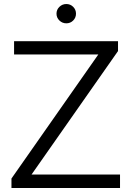

<svg xmlns="http://www.w3.org/2000/svg" viewBox="-20 -935 654 955"><path d="M567 -730V-681L137 -67H577V0H37V-47L469 -664H50V-730ZM275.5 -833Q261 -847 261 -867Q261 -887 275.5 -901Q290 -915 310 -915Q330 -915 344 -901Q358 -887 358 -867Q358 -847 344 -833Q330 -819 310 -819Q290 -819 275.5 -833Z"/></svg>

Font: Nacelle Light
Style: Regular
Weight: 300
Designer: Sora Sagano
Foundry: Sora Sagano
Version: Version 1.000;FEAKit 1.0